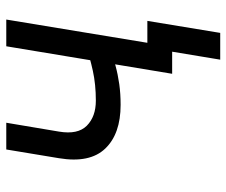

<svg xmlns="http://www.w3.org/2000/svg" viewBox="-76 -504 735 624"><g transform="rotate(-90 292.0 -191.5)"><path d="M263.7 -167.5Q169.4 -167.5 121.6 -217.5Q73.7 -267.6 90.3 -367.7L118.7 -539.1H205.6L176.8 -367.7Q166.5 -306.6 196 -277.3Q225.6 -248 277.3 -248Q330.1 -248 374.5 -257.8Q418.9 -267.6 464.8 -282.7L451.2 -202.6Q421.4 -192.4 391.8 -184.3Q362.3 -176.3 331.1 -171.9Q299.8 -167.5 263.7 -167.5ZM364.7 0 454.1 -539.1H541L452.1 0ZM410.6 156.2 436.5 0H399.9L413.1 -80.6H536.6L497.6 156.2Z"/></g></svg>

Font: Inter 18pt
Style: Italic
Weight: 400
Italic angle: -9.3988°
Designer: Rasmus Andersson
Foundry: rsms
Version: Version 4.001;git-66647c0bb